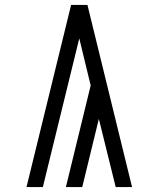

<svg xmlns="http://www.w3.org/2000/svg" viewBox="-20 -755 640 775"><path d="M87 0 267 -735H333L513 0H447L379 -275L312 0H246L346 -410L300 -600L153 0Z"/></svg>

Font: Iosevka Aile Custom Light
Style: Regular
Weight: 300
Designer: Belleve Invis
Foundry: Belleve Invis
Version: Version 17.0.2; ttfautohint (v1.8.3)